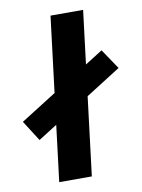

<svg xmlns="http://www.w3.org/2000/svg" viewBox="-123 -756 602 812"><g transform="rotate(-10 178.5 -350.0)"><path d="M14 -190 -42 -278 338 -518 396 -432ZM65 0 151 -700H291L205 0Z"/></g></svg>

Font: Inclusive Sans
Style: Italic
Weight: 400
Italic angle: -7°
Designer: Olivia King
Foundry: Olivia King
Version: Version 2.004